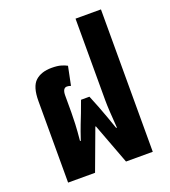

<svg xmlns="http://www.w3.org/2000/svg" viewBox="-136 -844 834 944"><g transform="rotate(-20 281.0 -372.5)"><path d="M58 0V-426Q58 -502 89 -530Q120 -558 174 -558Q204 -558 223 -552.5Q242 -547 254 -540L234 -442Q229 -444 223.5 -445Q218 -446 214 -446Q191 -446 191 -407V-319Q191 -294 189.5 -259Q188 -224 183 -172H187Q203 -220 214 -248Q225 -276 234 -299L257 -361H301L326 -299Q340 -262 349.5 -236Q359 -210 372 -172H376Q372 -224 370 -259Q368 -294 368 -319V-745H501V0H361L281 -213H278L199 0Z"/></g></svg>

Font: Noto Sans Thai ExtCond ExtBd
Style: Regular
Weight: 800
Width: 2
Designer: Monotype Design Team
Foundry: Monotype Imaging Inc.
Version: Version 2.002; ttfautohint (v1.8.4.7-5d5b)